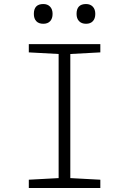

<svg xmlns="http://www.w3.org/2000/svg" viewBox="-20 -933 640 953"><path d="M123 0V-41L271 -49V-665L123 -673V-714H478V-673L329 -665V-49L478 -41V0ZM407 -815Q385 -815 372.5 -828Q360 -841 360 -864Q360 -913 407 -913Q428 -913 440.5 -900Q453 -887 453 -864Q453 -841 441 -828Q429 -815 407 -815ZM195 -815Q172 -815 160 -828Q148 -841 148 -864Q148 -913 195 -913Q216 -913 228.5 -900Q241 -887 241 -864Q241 -841 229 -828Q217 -815 195 -815Z"/></svg>

Font: Noto Sans Mono Light
Style: Regular
Weight: 300
Designer: Monotype Design Team
Foundry: Monotype Imaging Inc.
Version: Version 2.014; ttfautohint (v1.8.4.7-5d5b)